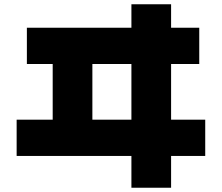

<svg xmlns="http://www.w3.org/2000/svg" viewBox="-20 -810 1040 900"><path d="M58 -79V-249H227V-510H106V-680H596V-790H782V-680H914V-510H782V-249H942V-79H782V70H596V-79ZM413 -249H596V-510H413Z"/></svg>

Font: Murecho Black
Style: Regular
Weight: 900
Designer: Neil Summerour
Foundry: Positype
Version: Version 1.010; ttfautohint (v1.8.3)